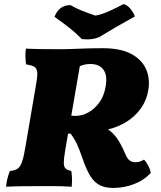

<svg xmlns="http://www.w3.org/2000/svg" viewBox="-20 -919 796 948"><path d="M487 -681Q576 -681 628.5 -652.5Q681 -624 701.5 -576.5Q722 -529 712 -473Q704 -423 675 -383Q646 -343 603.5 -317Q561 -291 513 -280Q537 -265 557 -237Q577 -209 596 -165Q607 -137 619 -127.5Q631 -118 648 -118Q661 -118 672.5 -122Q684 -126 691 -131Q702 -120 712 -101Q722 -82 724 -65Q690 -28 640.5 -9.5Q591 9 539 9Q499 9 472 -5Q445 -19 425 -51.5Q405 -84 386 -141Q370 -187 357.5 -212.5Q345 -238 329 -259Q322 -259 316 -259L302 -177Q295 -136 295 -115.5Q295 -95 304 -87Q313 -79 332 -75Q335 -56 335.5 -37Q336 -18 334 3Q306 1 284.5 0.5Q263 0 240.5 0Q218 0 185 0Q130 0 87.5 0.5Q45 1 10 3Q12 -19 16.5 -37Q21 -55 29 -75Q53 -77 66.5 -86Q80 -95 89 -120.5Q98 -146 106 -197L158 -501Q165 -540 164 -560Q163 -580 150.5 -588.5Q138 -597 109 -601Q106 -618 105.5 -638.5Q105 -659 108 -679Q145 -677 190 -676.5Q235 -676 283 -676Q312 -676 369 -678.5Q426 -681 487 -681ZM426 -603Q398 -603 374 -592L332 -348Q338 -347 343.5 -347Q349 -347 354 -347Q385 -347 415.5 -363.5Q446 -380 469.5 -411.5Q493 -443 501 -489Q512 -546 491 -574.5Q470 -603 426 -603ZM384 -726Q353 -758 318 -785Q283 -812 249 -836Q259 -862 277.5 -877.5Q296 -893 327 -894Q353 -879 385 -866Q417 -853 451 -842Q485 -848 523.5 -866Q562 -884 590 -899Q610 -893 624.5 -875Q639 -857 646 -838Q601 -813 555 -786.5Q509 -760 474 -738Q437 -720 384 -726Z"/></svg>

Font: Vollkorn Black
Style: Italic
Weight: 900
Italic angle: -11°
Designer: Friedrich Althausen
Foundry: Friedrich Althausen
Version: Version 5.000; ttfautohint (v1.8.3)